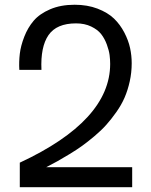

<svg xmlns="http://www.w3.org/2000/svg" viewBox="-20 -785 634 805"><path d="M61 -492.2Q59.1 -525.9 63 -559.3Q66.9 -592.8 81.8 -631.1Q96.7 -669.4 121.3 -698.2Q146 -727.1 190.2 -746.1Q234.4 -765.1 293 -765.1Q346.2 -765.1 388.9 -748.8Q431.6 -732.4 457.8 -707.3Q483.9 -682.1 501.2 -648.7Q518.6 -615.2 525.4 -583.5Q532.2 -551.8 532.2 -520Q532.2 -481 523.9 -443.6Q515.6 -406.2 502.2 -375.5Q488.8 -344.7 467.5 -314.7Q446.3 -284.7 425.5 -261.5Q404.8 -238.3 376 -214.1Q347.2 -189.9 324.5 -173.6Q301.8 -157.2 270.8 -138.4Q239.7 -119.6 220.5 -108.9Q201.2 -98.1 173.8 -84H534.2V0H63V-103Q441.9 -279.3 441.9 -517.1Q441.9 -535.2 439.5 -554.2Q437 -573.2 428 -598.1Q418.9 -623 404.3 -641.8Q389.6 -660.6 362.3 -673.8Q335 -687 298.8 -687Q217.3 -687 183.3 -637.7Q149.4 -588.4 153.8 -492.2Z"/></svg>

Font: Standard
Style: Regular
Weight: 400
Designer: Bryce Wilner
Version: Version 2.000;PS 2.0;hotconv 16.6.51;makeotf.lib2.5.65220 DE